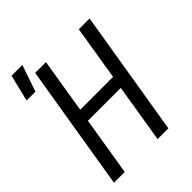

<svg xmlns="http://www.w3.org/2000/svg" viewBox="-229 -937 1058 1058"><g transform="rotate(-45 300.0 -408.0)"><path d="M32 0 153 -735H237L185 -416H441L493 -735H577L456 0H372L428 -343H172L116 0ZM12 -661 50 -816H134L81 -661Z"/></g></svg>

Font: Iosevka Extended
Style: Italic
Weight: 400
Width: 7
Italic angle: -9°
Monospace: yes
Designer: Belleve Invis
Foundry: Belleve Invis
Version: Version 32.5.0; ttfautohint (v1.8.4)